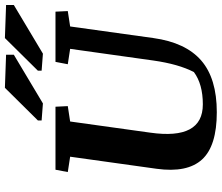

<svg xmlns="http://www.w3.org/2000/svg" viewBox="-82 -830 922 799"><g transform="rotate(-90 379.5 -430.0)"><path d="M77.1 -239.7 127.4 -599.6 63.5 -609.4 73.2 -660.6H335.4L337.9 -609.4L273.9 -599.6L227.5 -266.6Q196.3 -47.4 345.2 -47.4Q429.2 -47.4 479.5 -84.5Q512.7 -147.9 527.8 -254.4L576.2 -599.6L512.2 -609.4L522 -660.6H731L733.4 -609.4L669.4 -599.6L621.1 -252.9Q602.5 -119.1 527.8 -54.2Q453.1 10.7 312.5 10.7Q171.9 10.7 115.7 -50.8Q59.6 -112.3 77.1 -239.7ZM278.3 -733.9 414.1 -871.1 551.8 -866.2V-834L349.1 -712.9L278.3 -718.3ZM485.4 -733.9 621.1 -871.1 758.8 -866.2V-834L556.2 -712.9L485.4 -718.3Z"/></g></svg>

Font: NoticiaText-BoldItalic
Style: Bold Italic
Weight: 700
Italic angle: -8°
Designer: JM Sole
Foundry: JM Sole
Version: Version 1.003